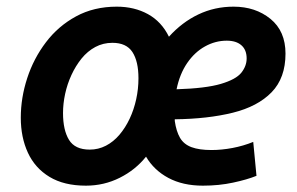

<svg xmlns="http://www.w3.org/2000/svg" viewBox="-20 -558 914 591"><path d="M244.5 13.5Q177.2 13.5 132.5 -13.5Q87.8 -40.5 65.9 -87.9Q44 -135.2 44 -195.8Q44 -257 63.8 -317.5Q83.5 -378 121.4 -427.9Q159.2 -477.8 214.1 -507.6Q269 -537.5 339.5 -537.5Q393.5 -537.5 435.4 -514.5Q477.2 -491.5 500 -445Q540.5 -489.8 590.6 -513.6Q640.8 -537.5 699 -537.5Q766.2 -537.5 812.5 -499.9Q858.8 -462.2 858.8 -393Q858.8 -318 816 -274Q773.2 -230 696.4 -211Q619.5 -192 518 -190.8Q518 -189.5 518 -188.1Q518 -186.8 518 -185.5Q522.5 -153.8 534.1 -133.8Q545.8 -113.8 569.5 -105Q593.2 -96.2 630.8 -96.2Q662.2 -96.2 695.6 -102.5Q729 -108.8 759.5 -121.2L769.5 -16.8Q741 -5.2 697.6 4.1Q654.2 13.5 604.5 13.5Q542.8 13.5 498.2 -10.4Q453.8 -34.2 429.5 -75.8Q397 -35 348.6 -10.8Q300.2 13.5 244.5 13.5ZM256.2 -97.5Q282.8 -97.5 306 -109.5Q329.2 -121.5 347.6 -143.1Q366 -164.8 379.1 -192.6Q392.2 -220.5 399.2 -252.4Q406.2 -284.2 406.2 -317.2Q406.2 -369.2 387.6 -397.8Q369 -426.2 326 -426.2Q297.5 -426.2 273.5 -413.4Q249.5 -400.5 231.1 -377.9Q212.8 -355.2 199.9 -327.2Q187 -299.2 180.5 -269.1Q174 -239 174 -210.2Q174 -157.5 192.4 -127.5Q210.8 -97.5 256.2 -97.5ZM523.5 -283.2Q613.5 -286 659.9 -299.8Q706.2 -313.5 722.8 -334.1Q739.2 -354.8 739.2 -378Q739.2 -404.5 723.1 -418.6Q707 -432.8 678 -432.8Q642.8 -432.8 611 -415.1Q579.2 -397.5 556.2 -364Q533.2 -330.5 523.5 -283.2Z"/></svg>

Font: Ubuntu Sans
Style: Italic
Weight: 400
Italic angle: -13.5°
Designer: Dalton Maag Ltd
Foundry: Dalton Maag Ltd
Version: Version 1.006